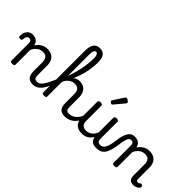

<svg xmlns="http://www.w3.org/2000/svg" viewBox="-49 -1975 2882 2882"><g transform="rotate(45 1392.5 -533.5)"><path d="M596 17Q562 17 537 7.5Q512 -2 496 -21.5Q480 -41 472.5 -70.5Q465 -100 465 -140V-326Q465 -361 454.5 -386.5Q444 -412 422 -425.5Q400 -439 363 -439Q342 -439 319.5 -433Q297 -427 276.5 -413.5Q256 -400 237.5 -378Q219 -356 205 -324V-11Q205 2 194 8.5Q183 15 161 15Q140 15 129.5 8.5Q119 2 119 -11V-369Q119 -411 106 -425.5Q93 -440 70 -440Q53 -440 41.5 -431Q30 -422 23.5 -405Q17 -388 15 -365Q14 -349 6 -341.5Q-2 -334 -20 -334Q-36 -334 -46 -341Q-56 -348 -55 -374Q-53 -417 -37.5 -448.5Q-22 -480 5.5 -497.5Q33 -515 70 -515Q96 -515 116.5 -509.5Q137 -504 153 -492.5Q169 -481 180 -463.5Q191 -446 197 -422L199 -414Q213 -438 232 -457Q251 -476 273.5 -490Q296 -504 321.5 -511.5Q347 -519 375 -519Q427 -519 466.5 -500Q506 -481 528.5 -440.5Q551 -400 551 -334V-140Q551 -95 564.5 -76.5Q578 -58 615 -58Q629 -58 636 -46.5Q643 -35 641.5 -20.5Q640 -6 629 5.5Q618 17 596 17Z M596 17Q577 17 570.5 5.5Q564 -6 568 -20.5Q572 -35 584 -46.5Q596 -58 615 -58Q638 -58 659 -69.5Q680 -81 701 -108Q722 -135 745.5 -181Q769 -227 799 -295Q806 -312 817.5 -313Q829 -314 837 -304.5Q845 -295 840 -279Q816 -200 789.5 -143.5Q763 -87 733.5 -51.5Q704 -16 670 0.5Q636 17 596 17Z M1272 17Q1238 17 1213 7.5Q1188 -2 1172 -21.5Q1156 -41 1148.5 -70.5Q1141 -100 1141 -140V-326Q1141 -361 1130.5 -386.5Q1120 -412 1098 -425.5Q1076 -439 1039 -439Q1013 -439 986 -430Q959 -421 934.5 -400Q910 -379 891 -344.5Q872 -310 861 -259L850 -320Q870 -364 891.5 -400.5Q913 -437 939 -463.5Q965 -490 995 -504.5Q1025 -519 1062 -519Q1109 -519 1146 -500Q1183 -481 1205 -440.5Q1227 -400 1227 -334V-140Q1227 -95 1240.5 -76.5Q1254 -58 1291 -58Q1305 -58 1312 -46.5Q1319 -35 1317.5 -20.5Q1316 -6 1305 5.5Q1294 17 1272 17ZM836 15Q814 15 804 8.5Q794 2 794 -11V-892Q794 -989 827.5 -1036.5Q861 -1084 929 -1084Q972 -1084 1000.5 -1064.5Q1029 -1045 1043.5 -1006.5Q1058 -968 1058 -910Q1058 -873 1054.5 -834Q1051 -795 1044.5 -754Q1038 -713 1028 -671Q1018 -629 1003.5 -586.5Q989 -544 971 -502.5Q953 -461 930.5 -421Q908 -381 880 -342V-11Q880 2 869 8.5Q858 15 836 15ZM880 -449Q892 -479 903 -513.5Q914 -548 924 -586Q934 -624 943 -665.5Q952 -707 958 -748.5Q964 -790 967.5 -831Q971 -872 971 -910Q971 -937 966 -958Q961 -979 951.5 -991.5Q942 -1004 927 -1004Q912 -1004 901 -993.5Q890 -983 885 -958.5Q880 -934 880 -892Z M1272 17Q1258 17 1251.5 5.5Q1245 -6 1246.5 -20.5Q1248 -35 1259 -46.5Q1270 -58 1291 -58Q1324 -58 1352 -69Q1380 -80 1403 -100Q1426 -120 1443.5 -147Q1461 -174 1473 -205Q1479 -220 1490.5 -218.5Q1502 -217 1510.5 -207Q1519 -197 1516 -186Q1501 -138 1477.5 -100.5Q1454 -63 1423.5 -36.5Q1393 -10 1355 3.5Q1317 17 1272 17Z M1641 17Q1583 17 1544 -3.5Q1505 -24 1485.5 -64.5Q1466 -105 1466 -166V-489Q1466 -502 1476.5 -508.5Q1487 -515 1508 -515Q1530 -515 1541 -508.5Q1552 -502 1552 -489V-166Q1552 -131 1563 -107Q1574 -83 1596.5 -71Q1619 -59 1652 -59Q1680 -59 1704 -68Q1728 -77 1747.5 -92.5Q1767 -108 1782 -130Q1797 -152 1807 -177V-489Q1807 -502 1817.5 -508.5Q1828 -515 1850 -515Q1871 -515 1882 -508.5Q1893 -502 1893 -489V-140Q1893 -95 1906.5 -76.5Q1920 -58 1957 -58Q1971 -58 1978 -46.5Q1985 -35 1983.5 -20.5Q1982 -6 1971 5.5Q1960 17 1938 17Q1912 17 1891.5 11.5Q1871 6 1855.5 -5.5Q1840 -17 1829.5 -34Q1819 -51 1814 -74L1812 -84Q1798 -60 1780.5 -41.5Q1763 -23 1741.5 -10Q1720 3 1695 10Q1670 17 1641 17Z M1943 17Q1934 17 1930 5.5Q1926 -6 1928 -20.5Q1930 -35 1938 -46.5Q1946 -58 1961 -58Q1985 -58 2003.5 -71Q2022 -84 2036 -110Q2050 -136 2060 -174Q2070 -212 2076 -263Q2085 -337 2099.5 -385.5Q2114 -434 2134 -462.5Q2154 -491 2179 -503Q2204 -515 2234 -515Q2243 -515 2247.5 -503.5Q2252 -492 2251.5 -477.5Q2251 -463 2246 -451.5Q2241 -440 2232 -440Q2220 -440 2208.5 -433.5Q2197 -427 2187 -409.5Q2177 -392 2168.5 -359.5Q2160 -327 2153 -275Q2142 -185 2123.5 -127.5Q2105 -70 2079.5 -38.5Q2054 -7 2020 5Q1986 17 1943 17Z M1644 -610Q1633 -610 1618 -622Q1603 -634 1603 -644Q1603 -647 1604 -650Q1605 -653 1609 -660L1716 -824Q1721 -832 1726.5 -835.5Q1732 -839 1740 -839Q1750 -839 1763.5 -831.5Q1777 -824 1787.5 -813.5Q1798 -803 1798 -794Q1798 -787 1795.5 -782.5Q1793 -778 1786 -770L1663 -623Q1651 -610 1644 -610Z M2329 15Q2308 15 2297.5 8.5Q2287 2 2287 -11V-369Q2287 -411 2275 -425.5Q2263 -440 2232 -440Q2217 -440 2210 -451.5Q2203 -463 2203 -477.5Q2203 -492 2211 -503.5Q2219 -515 2234 -515Q2261 -515 2282.5 -509.5Q2304 -504 2320.5 -492.5Q2337 -481 2348 -463.5Q2359 -446 2365 -422L2367 -414Q2381 -438 2400 -457Q2419 -476 2441.5 -490Q2464 -504 2489.5 -511.5Q2515 -519 2543 -519Q2595 -519 2634.5 -500Q2674 -481 2696.5 -440.5Q2719 -400 2719 -334V-96Q2719 -83 2723 -74.5Q2727 -66 2734.5 -62Q2742 -58 2751 -58Q2760 -58 2767.5 -61Q2775 -64 2782 -69.5Q2789 -75 2796 -80Q2804 -86 2814 -82Q2824 -78 2831 -70Q2839 -60 2839.5 -50Q2840 -40 2834 -31Q2823 -16 2806.5 -5Q2790 6 2771 11.5Q2752 17 2732 17Q2706 17 2687 10Q2668 3 2656 -10Q2644 -23 2638.5 -42.5Q2633 -62 2633 -86V-326Q2633 -361 2622.5 -386.5Q2612 -412 2590 -425.5Q2568 -439 2531 -439Q2510 -439 2487.5 -433Q2465 -427 2444.5 -413.5Q2424 -400 2405.5 -378Q2387 -356 2373 -324V-11Q2373 2 2362 8.5Q2351 15 2329 15Z"/></g></svg>

Font: Playwrite AR
Style: Regular
Weight: 400
Designer: Veronika Burian, José Scaglione
Foundry: TypeTogether
Version: Version 1.002